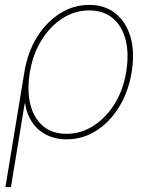

<svg xmlns="http://www.w3.org/2000/svg" viewBox="-20 -557 602 781"><path d="M2 204.1 79.1 -263.7Q92.3 -344.2 130.4 -405.8Q168.5 -467.3 223.6 -502.2Q278.8 -537.1 342.8 -537.1Q406.7 -537.1 450 -502.2Q493.2 -467.3 511 -405.8Q528.8 -344.2 515.6 -263.7Q502.4 -183.1 464.1 -121.3Q425.8 -59.6 370.8 -24.9Q315.9 9.8 251 9.8Q204.1 9.8 168 -9Q131.8 -27.8 109.9 -61Q87.9 -94.2 82 -136.7H80.6L24.4 204.1ZM251 -12.7Q309.1 -12.7 359.4 -44.7Q409.7 -76.7 445.3 -133.1Q481 -189.5 493.2 -263.7Q505.4 -338.4 491 -394.8Q476.6 -451.2 438.7 -482.9Q400.9 -514.6 342.8 -514.6Q284.2 -514.6 233.9 -482.2Q183.6 -449.7 148.7 -393.3Q113.8 -336.9 101.6 -263.7Q89.4 -189.5 103.3 -133.1Q117.2 -76.7 154.5 -44.7Q191.9 -12.7 251 -12.7Z"/></svg>

Font: Inter 24pt Thin
Style: Italic
Weight: 250
Italic angle: -9.3988°
Version: Version 4.001;git-66647c0bb